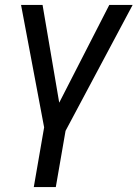

<svg xmlns="http://www.w3.org/2000/svg" viewBox="-20 -548 553 771"><path d="M217.8 -135.7 418.9 -528.3H512.7L243.2 -22.5L204.1 203.1H115.7L157.2 -36.6L64.5 -528.3H150.9Z"/></svg>

Font: Roboto
Style: Italic
Weight: 400
Italic angle: -12°
Designer: Google
Version: Version 2.134; 2016; ttfautohint (v1.6)